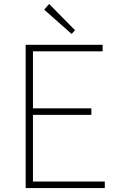

<svg xmlns="http://www.w3.org/2000/svg" viewBox="-20 -953 602 973"><path d="M110 0V-726H500V-693H147V-404H443V-371H147V-33H511V0ZM343 -781 204 -904 229 -933 360 -800Z"/></svg>

Font: Noto Sans TC Thin
Style: Regular
Weight: 100
Designer: Ryoko NISHIZUKA 西塚涼子 (kana, bopomofo & ideographs); Paul D. Hunt (Latin, Greek & Cyrillic); Sandoll Communications 산돌커뮤니
Foundry: Adobe
Version: Version 2.004-H2;hotconv 1.0.118;makeotfexe 2.5.65603